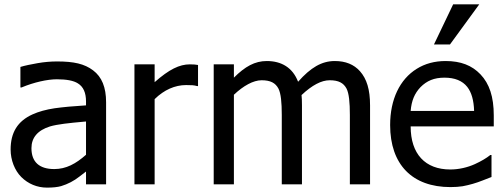

<svg xmlns="http://www.w3.org/2000/svg" viewBox="-20 -838 2291 873"><path d="M371.1 0H462.4V-373C462.4 -441.4 442.9 -488.3 403.3 -518.1C363.8 -547.9 315.9 -558.6 239.3 -558.6C211.4 -558.6 181.6 -556.2 150.9 -550.8C120.1 -545.4 93.8 -540 72.8 -533.7V-440.4H78.1C134.3 -463.9 195.3 -477.5 238.8 -477.5C283.2 -477.5 314.9 -471.2 334 -459C358.9 -443.8 371.1 -416.5 371.1 -376.5V-358.9C314 -355.5 266.6 -351.1 228 -345.7C189.5 -339.8 155.8 -330.6 127.9 -317.9C59.6 -287.1 28.3 -234.9 28.3 -158.2C28.3 -109.9 46.9 -63 76.7 -33.2C107.9 -2 148.9 15.1 193.8 15.1C220.7 15.1 242.2 12.7 257.8 8.3C288.6 -1 316.4 -15.6 341.3 -35.2C352.5 -43.9 362.3 -51.8 371.1 -58.1ZM371.1 -134.3C324.7 -93.3 280.8 -69.3 226.6 -69.3C158.7 -69.3 123 -101.6 123 -164.1C123 -212.4 151.4 -245.6 207.5 -263.2C240.7 -272.9 294.4 -278.8 361.3 -284.7L371.1 -285.6Z M880.4 -542.5C870.1 -544.4 860.8 -545.4 843.3 -545.4C795.9 -545.4 749 -522.5 683.1 -464.4V-545.4H591.3V0H683.1V-387.2C726.1 -429.7 775.9 -451.2 826.2 -451.2C850.1 -451.2 862.3 -450.7 875.5 -446.8H880.4Z M1662.6 0V-358.9C1662.6 -431.2 1647.5 -479.5 1616.7 -514.2C1589.4 -544.9 1551.3 -560.5 1502.4 -560.5C1442.4 -560.5 1392.6 -530.8 1335.4 -466.3C1310.5 -530.8 1259.8 -560.5 1192.9 -560.5C1138.7 -560.5 1094.2 -535.6 1043.5 -484.9V-545.4H951.7V0H1043.5V-407.2C1086.4 -447.8 1131.8 -473.1 1169.4 -473.1C1210 -473.1 1232.4 -460.9 1246.1 -435.1C1257.3 -413.1 1261.2 -372.1 1261.2 -315.4V0H1353V-358.9C1353 -372.1 1353 -380.9 1352.5 -386.2L1351.1 -405.8C1398.9 -450.7 1441.4 -473.1 1479 -473.1C1519.5 -473.1 1542 -460.9 1555.7 -435.1C1566.9 -413.1 1570.8 -372.1 1570.8 -315.4V0Z M2040.5 -818.4 1953.1 -635.7H2025.9L2159.2 -818.4ZM2028.3 12.7C2049.3 12.7 2067.9 11.2 2083.5 8.8C2115.2 2.9 2145.5 -5.9 2174.8 -17.6L2214.8 -33.2V-133.3H2209.5C2191.4 -118.7 2168 -105 2139.2 -91.8C2106 -76.7 2066.4 -67.4 2027.3 -67.4C1913.6 -67.4 1847.2 -137.7 1847.2 -263.2H2225.1V-313C2225.1 -398.4 2205.1 -457.5 2164.6 -500C2125.5 -541 2074.7 -560.5 2006.3 -560.5C1956.5 -560.5 1912.6 -548.8 1874.5 -524.9C1798.3 -477.5 1753.9 -386.7 1753.9 -269.5C1753.9 -89.8 1854.5 12.7 2028.3 12.7ZM1847.2 -333.5C1851.1 -379.9 1864.7 -413.1 1892.1 -441.9C1920.9 -470.7 1953.6 -484.9 2001 -484.9C2047.9 -484.9 2082.5 -470.7 2104.5 -442.9C2124 -418 2134.3 -381.8 2135.7 -333.5Z"/></svg>

Font: SG Kara
Style: Regular
Weight: 400
Designer: Damoon Khanjanzadeh
Version: Version 1.000